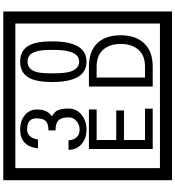

<svg xmlns="http://www.w3.org/2000/svg" viewBox="32 -1032 1090 1195"><g transform="rotate(-90 577.5 -435.0)"><path d="M1103 90H53V-960H1103ZM1028 15V-885H128V15ZM499 -556Q499 -504 460.5 -473Q422 -442 369 -442Q314 -442 280 -471Q242 -502 242 -554H301Q307 -485 370 -485Q398 -485 421 -504.5Q444 -524 444 -552Q444 -597 426 -616Q408 -635 363 -635V-679Q405 -679 421.5 -696Q438 -713 438 -754Q438 -812 369 -812Q318 -812 306 -744H251Q264 -855 368 -855Q419 -855 454 -829Q493 -800 493 -750Q493 -685 451 -658Q475 -642 483 -630Q499 -605 499 -556ZM917 -656Q917 -442 791 -442Q664 -442 664 -656Q664 -744 685 -789Q714 -855 791 -855Q868 -855 897 -789Q917 -745 917 -656ZM864 -656Q864 -723 855 -752Q840 -809 791 -809Q742 -809 726 -752Q718 -723 718 -656Q718 -587 726 -553Q742 -488 791 -488Q839 -488 855 -554Q864 -587 864 -656ZM498 -30H247V-427H493V-379H303V-257H487V-209H303V-78H498ZM955 -229Q955 -136 904.5 -83Q854 -30 760 -30H636V-427H760Q855 -427 905 -375.5Q955 -324 955 -229ZM901 -229Q901 -298 865 -338.5Q829 -379 761 -379H692V-78H761Q829 -78 865 -119Q901 -160 901 -229Z"/></g></svg>

Font: Unicode BMP Fallback SIL
Style: Regular
Weight: 400
Foundry: NRSI, SIL International
Version: Version 5.1 Based on Unicode 5.1